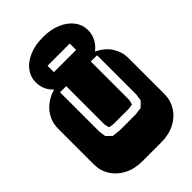

<svg xmlns="http://www.w3.org/2000/svg" viewBox="-271 -1022 1121 1121"><g transform="rotate(-45 289.0 -461.5)"><path d="M213.9 0Q147.9 0 99.6 -25.1Q51.3 -50.3 24.7 -92.8Q-2 -135.3 -2 -186V-482.9Q-2 -534.2 24.7 -576.4Q51.3 -618.7 99.6 -643.8Q147.9 -668.9 213.9 -668.9H364.3Q430.2 -668.9 478.8 -643.8Q527.3 -618.7 553.7 -576.4Q580.1 -534.2 580.1 -482.9V-186Q580.1 -135.3 553.7 -92.8Q527.3 -50.3 478.8 -25.1Q430.2 0 364.3 0ZM243.2 -221.2H374L423.8 -227.1L455.1 -257.8L461.9 -299.8V-625H410.2V-305.2L402.8 -277.8L371.1 -272.9H246.1L213.9 -277.8L207 -307.1V-625H156.2V-299.8L162.1 -257.8L193.8 -227.1ZM181.6 -631.3Q140.1 -656.2 118.4 -689.7Q96.7 -723.1 96.7 -767.6Q96.7 -810.1 123.3 -845.5Q149.9 -880.9 198.2 -902.1Q246.6 -923.3 312.5 -923.3Q378.9 -923.3 427.2 -902.1Q475.6 -880.9 502.2 -845.5Q528.8 -810.1 528.8 -767.6Q528.8 -723.1 506.8 -689.7Q484.9 -656.2 443.8 -631.3ZM213.9 -733.4H397.5V-786.1H213.9Z"/></g></svg>

Font: Monofett
Style: Regular
Weight: 400
Designer: Vernon Adams
Foundry: Vernon Adams
Version: Version 1.100; ttfautohint (v1.8.4.7-5d5b);gftools[0.9.28]